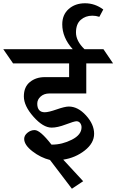

<svg xmlns="http://www.w3.org/2000/svg" viewBox="-90 -976 712 1175"><path d="M475 -880Q433 -880 404 -854.5Q375 -829 375 -777Q375 -725 427 -675H543L602 -588H438V-404H212Q180 -404 159 -385.5Q138 -367 138 -341.5Q138 -316 149.5 -302.5Q161 -289 184 -289Q207 -289 257 -306.5Q307 -324 331 -324Q387 -324 436.5 -269.5Q486 -215 486 -157.5Q486 -100 428.5 -55Q371 -10 297 1L419 133L350 179L216 3Q159 -11 108.5 -50Q58 -89 58 -126Q58 -147 78 -163.5Q98 -180 122 -180Q156 -180 225 -91Q227 -91 229 -91Q290 -91 349.5 -121Q409 -151 409 -197Q409 -212 400.5 -223Q392 -234 378 -234Q364 -234 313 -214.5Q262 -195 226 -195Q174 -195 115 -261.5Q56 -328 56 -386Q56 -444 93 -474Q130 -504 184 -504H333V-588H-10L-70 -675H355Q291 -746 291 -827Q291 -886 330.5 -921Q370 -956 430.5 -956Q491 -956 542 -918L518 -873Q497 -880 475 -880Z"/></svg>

Font: Halant SemiBold
Style: Regular
Weight: 600
Designer: Hitesh Malaviya (Devanagari), Satya Rajpurohit (Latin)
Foundry: Indian Type Foundry
Version: Version 1.101;PS 1.0;hotconv 1.0.78;makeotf.lib2.5.61930; tt